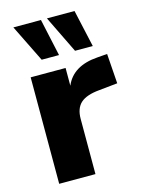

<svg xmlns="http://www.w3.org/2000/svg" viewBox="-120 -868 704 939"><g transform="rotate(-15 232.5 -398.5)"><path d="M60.5 -539.1H237.3V-449.2Q275.4 -540 401.4 -548.8L451.2 -552.7L461.9 -401.4L367.2 -391.6Q302.7 -385.7 273.4 -359.4Q244.1 -333 244.1 -279.3V0H60.5ZM211.9 -796.9H351.6L393.6 -608.4H303.7ZM181.6 -796.9 222.7 -608.4H134.8L42 -796.9Z"/></g></svg>

Font: Min Sans Black
Style: Regular
Weight: 900
Designer: Jinseong-Kim, NotoSansCJK, Nunito
Foundry: Jinseong-Kim
Version: Version 1.000